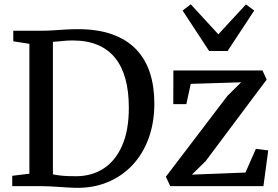

<svg xmlns="http://www.w3.org/2000/svg" viewBox="-20 -890 1328 918"><path d="M339 8Q320.5 7.5 300 6.2Q279.5 5 258.2 3.5Q237 2 216.5 1Q196 0 177 0H38.5V-49.5L120.5 -59.5V-680.5L43.5 -692.5V-743H176Q206.5 -743 235.5 -745Q264.5 -747 293.2 -748.8Q322 -750.5 352.5 -750.5Q448 -750.5 517.2 -725.5Q586.5 -700.5 631 -654Q675.5 -607.5 696.8 -542Q718 -476.5 718 -395Q718 -304.5 691 -229.8Q664 -155 613.8 -101.2Q563.5 -47.5 494 -18.8Q424.5 10 339 8ZM348 -47.5Q421 -48.5 476.8 -85.2Q532.5 -122 564.2 -194.5Q596 -267 596 -375Q596 -453 579.8 -512.5Q563.5 -572 530.5 -613Q497.5 -654 447 -675.2Q396.5 -696.5 328 -696.5Q307.5 -696.5 290 -695Q272.5 -693.5 258 -692Q243.5 -690.5 233 -690V-56.5Q252 -52.5 271 -50.5Q290 -48.5 309 -48Q328 -47.5 348 -47.5ZM1133 -496.5 892 -489 871 -392H808.5L809 -553H1235L1255 -509.5L963.5 -120L897.5 -55L1153.5 -65L1203.5 -178.5L1262.5 -171L1239.5 0H794L773 -45L1066.5 -430.5ZM980 -646 853 -839.5 892 -869.5 1024 -726 1156 -869 1195.5 -839.5 1068 -646Z"/></svg>

Font: Merriweather 24pt Medium
Style: Regular
Weight: 500
Designer: Eben Sorkin
Foundry: Eben Sorkin
Version: Version 2.100